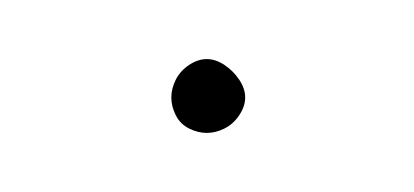

<svg xmlns="http://www.w3.org/2000/svg" viewBox="-20 -1293 140 65"><path d="M38 -1260Q38 -1257 39.5 -1254Q41 -1251 44 -1249.5Q47 -1248 50 -1248Q53 -1248 56 -1249.5Q59 -1251 61 -1254Q63 -1257 63 -1260Q63 -1263 61 -1266Q59 -1269 56 -1271Q53 -1273 50 -1273Q47 -1273 44 -1271Q41 -1269 39.5 -1266Q38 -1263 38 -1260Z"/></svg>

Font: Linefont Thin
Style: Regular
Weight: 100
Monospace: yes
Version: Version 3.002;gftools[0.9.33]